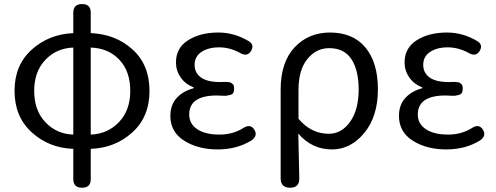

<svg xmlns="http://www.w3.org/2000/svg" viewBox="-20 -715 2413 935"><path d="M421.9 -483.4V-59.6Q503.9 -62.5 559.1 -120.1Q614.3 -177.7 614.3 -272.5Q614.3 -368.2 561 -424.3Q507.8 -480.5 421.9 -483.4ZM336.9 -59.6V-483.4Q254.9 -480.5 200.7 -423.3Q146.5 -366.2 146.5 -272.5Q146.5 -177.7 200.7 -120.1Q254.9 -62.5 336.9 -59.6ZM336.9 157.2V9.8Q218.8 5.9 134.8 -70.3Q50.8 -146.5 50.8 -272.5Q50.8 -398.4 134.8 -473.6Q218.8 -548.8 336.9 -553.7V-653.3Q336.9 -695.3 379.9 -695.3Q421.9 -695.3 421.9 -653.3V-553.7Q543 -548.8 625.5 -474.1Q708 -399.4 708 -272.5Q708 -145.5 624 -69.8Q540 5.9 421.9 9.8V157.2Q421.9 199.2 379.9 199.2Q336.9 199.2 336.9 157.2Z M1040 12.7Q944.3 12.7 877 -29.8Q809.6 -72.3 809.6 -150.4Q809.6 -205.1 841.3 -238.8Q873 -272.5 922.9 -285.2V-290Q882.8 -304.7 859.9 -337.9Q836.9 -371.1 836.9 -411.1Q836.9 -481.4 896 -519Q955.1 -556.6 1043.9 -556.6Q1121.1 -556.6 1191.4 -514.6Q1219.7 -497.1 1203.1 -467.8Q1184.6 -436.5 1149.4 -457Q1099.6 -484.4 1046.9 -484.4Q994.1 -484.4 960.9 -461.9Q927.7 -439.5 927.7 -399.4Q927.7 -360.4 958.5 -337.9Q989.3 -315.4 1052.7 -315.4Q1057.6 -315.4 1067.9 -315.9Q1078.1 -316.4 1082 -315.9Q1085.9 -315.4 1093.8 -314.9Q1101.6 -314.5 1105 -312Q1108.4 -309.6 1112.8 -306.2Q1117.2 -302.7 1118.7 -296.9Q1120.1 -291 1120.1 -283.2Q1120.1 -270.5 1116.2 -263.2Q1112.3 -255.9 1101.6 -252.9Q1090.8 -250 1084 -249Q1077.1 -248 1059.6 -249Q1042 -250 1036.1 -250Q901.4 -250 901.4 -157.2Q901.4 -112.3 940.4 -85.9Q979.5 -59.6 1048.8 -59.6Q1112.3 -59.6 1162.1 -89.8Q1199.2 -115.2 1218.8 -83Q1236.3 -54.7 1206.1 -32.2Q1134.8 12.7 1040 12.7Z M1346.7 153.3V-278.3Q1346.7 -412.1 1414.6 -484.4Q1482.4 -556.6 1586.9 -556.6Q1699.2 -556.6 1759.8 -483.4Q1820.3 -410.2 1820.3 -280.3Q1820.3 -147.5 1753.9 -67.4Q1687.5 12.7 1596.7 12.7Q1499 12.7 1432.6 -64.5Q1437.5 123 1437.5 150.4Q1439.5 199.2 1392.6 199.2Q1346.7 199.2 1346.7 153.3ZM1433.6 -276.4V-136.7Q1495.1 -63.5 1581.1 -63.5Q1643.6 -63.5 1685.1 -122.1Q1726.6 -180.7 1726.6 -279.3Q1726.6 -373 1691.4 -426.8Q1656.2 -480.5 1583 -480.5Q1519.5 -480.5 1476.6 -427.2Q1433.6 -374 1433.6 -276.4Z M2153.3 12.7Q2057.6 12.7 1990.2 -29.8Q1922.9 -72.3 1922.9 -150.4Q1922.9 -205.1 1954.6 -238.8Q1986.3 -272.5 2036.1 -285.2V-290Q1996.1 -304.7 1973.1 -337.9Q1950.2 -371.1 1950.2 -411.1Q1950.2 -481.4 2009.3 -519Q2068.4 -556.6 2157.2 -556.6Q2234.4 -556.6 2304.7 -514.6Q2333 -497.1 2316.4 -467.8Q2297.9 -436.5 2262.7 -457Q2212.9 -484.4 2160.2 -484.4Q2107.4 -484.4 2074.2 -461.9Q2041 -439.5 2041 -399.4Q2041 -360.4 2071.8 -337.9Q2102.5 -315.4 2166 -315.4Q2170.9 -315.4 2181.2 -315.9Q2191.4 -316.4 2195.3 -315.9Q2199.2 -315.4 2207 -314.9Q2214.8 -314.5 2218.3 -312Q2221.7 -309.6 2226.1 -306.2Q2230.5 -302.7 2231.9 -296.9Q2233.4 -291 2233.4 -283.2Q2233.4 -270.5 2229.5 -263.2Q2225.6 -255.9 2214.8 -252.9Q2204.1 -250 2197.3 -249Q2190.4 -248 2172.9 -249Q2155.3 -250 2149.4 -250Q2014.6 -250 2014.6 -157.2Q2014.6 -112.3 2053.7 -85.9Q2092.8 -59.6 2162.1 -59.6Q2225.6 -59.6 2275.4 -89.8Q2312.5 -115.2 2332 -83Q2349.6 -54.7 2319.3 -32.2Q2248 12.7 2153.3 12.7Z"/></svg>

Font: GenSenMaruGothic TW TTF Regular
Style: Regular
Weight: 400
Version: Version 1.301